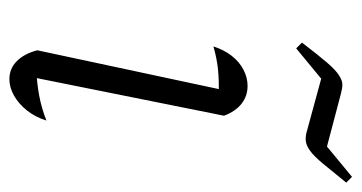

<svg xmlns="http://www.w3.org/2000/svg" viewBox="-196 -550 752 399"><g transform="rotate(90 179.5 -350.0)"><path d="M136 -22 123 -50Q152 -51 178.5 -56Q205 -61 230 -71Q223 -48 209 -30.5Q195 -13 178 -3.5Q161 6 144 6Q122 6 106.5 -9.5Q91 -25 84 -52L171 -459L182 -429Q147 -430 123.5 -427.5Q100 -425 76 -418Q83 -440 95.5 -456Q108 -472 124.5 -480.5Q141 -489 158 -489Q179 -489 195 -476.5Q211 -464 220 -440ZM80 -590 68 -602Q94 -636 109.5 -654Q125 -672 136 -679Q147 -686 155 -686Q163 -686 174 -683L284 -654L347 -706L359 -694Q334 -663 319 -645Q304 -627 293 -619Q282 -611 272.5 -610Q263 -609 253 -612L143 -642Z"/></g></svg>

Font: Piazzolla Thin ExtraLight
Style: Italic
Weight: 250
Italic angle: -11.3°
Version: Version 2.005